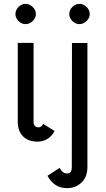

<svg xmlns="http://www.w3.org/2000/svg" viewBox="-20 -723 551 995"><path d="M179 -63Q195 -63 204 -81L263 -44Q249 -18 226.5 -3.5Q204 11 174 11Q127 11 99.5 -16.5Q72 -44 72 -92V-501H154V-89Q154 -78 161 -70.5Q168 -63 179 -63ZM60 -650Q60 -671 76 -687Q92 -703 112 -703Q133 -703 149.5 -687Q166 -671 166 -650Q166 -630 149.5 -614Q133 -598 112 -598Q92 -598 76 -614Q60 -630 60 -650ZM226 188 289 147Q304 176 329 176Q352 176 352 143L353 -500H433V143Q433 194 402.5 223Q372 252 327 252Q292 252 266.5 234.5Q241 217 226 188ZM339 -650Q339 -671 355 -687Q371 -703 391 -703Q412 -703 428.5 -687Q445 -671 445 -650Q445 -630 428.5 -614Q412 -598 391 -598Q371 -598 355 -614Q339 -630 339 -650Z"/></svg>

Font: Bellota
Style: Bold
Weight: 700
Designer: Kemie Guaida
Foundry: Kemie Guaida
Version: Version 4.001